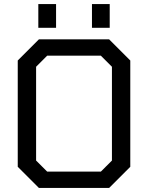

<svg xmlns="http://www.w3.org/2000/svg" viewBox="-20 -932 734 952"><path d="M170 -794V-912H258V-794ZM436 -794V-912H524V-794ZM173 0 68 -105V-632L173 -737H521L626 -632V-105L521 0ZM214 -81H480L535 -136V-601L480 -656H214L159 -601V-136Z"/></svg>

Font: Tomorrow
Style: Regular
Weight: 400
Designer: Tony de Marco, Monica Rizzolli
Foundry: Just in Type
Version: Version 2.002